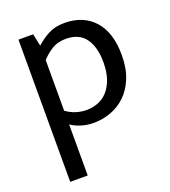

<svg xmlns="http://www.w3.org/2000/svg" viewBox="-131 -572 792 897"><g transform="rotate(-20 265.5 -123.5)"><path d="M263 9Q231 9 201.5 0Q172 -9 151 -24V230H64V-477H137L150 -416Q177 -441 211 -459Q245 -477 291 -477Q385 -477 439 -417Q493 -357 493 -245Q493 -179 473.5 -131Q454 -83 421.5 -52Q389 -21 347.5 -6Q306 9 263 9ZM272 -405Q230 -405 199 -384.5Q168 -364 151 -343V-92Q174 -75 200 -67Q226 -59 252 -59Q279 -59 306 -68.5Q333 -78 354 -100Q375 -122 388 -157Q401 -192 401 -243Q401 -318 369.5 -361.5Q338 -405 272 -405Z"/></g></svg>

Font: Mukta Vaani
Style: Regular
Weight: 400
Designer: Noopur Datye, Girish Dalvi, Yashodeep Gholap, Pallavi Karambelkar
Foundry: Ek Type
Version: Version 2.538;PS 1.000;hotconv 16.6.51;makeotf.lib2.5.65220;